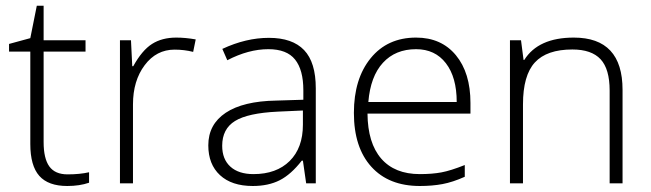

<svg xmlns="http://www.w3.org/2000/svg" viewBox="-20 -632 2244 662"><path d="M212.9 -30.8Q255.4 -30.8 287.1 -38.1V-2Q254.4 9.3 211.9 9.3Q146.5 9.3 115.5 -25.6Q84.5 -60.5 84.5 -135.7V-454.1H11.2V-480.5L84.5 -500.5L106.9 -612.3H130.4V-493.2H274.9V-454.1H130.4V-142.1Q130.4 -85.4 150.1 -58.1Q169.9 -30.8 212.9 -30.8Z M587.9 -502.4Q619.1 -502.4 654.8 -496.1L646 -453.1Q615.2 -460.9 582 -460.9Q519 -460.9 478.8 -407.2Q438.5 -353.5 438.5 -272V0H393.6V-493.2H431.6L436 -403.8H439.5Q469.7 -458.5 504.2 -480.5Q538.6 -502.4 587.9 -502.4Z M1035.6 0 1024.4 -78.1H1020.5Q983.4 -30.3 944.3 -10.5Q905.3 9.3 851.6 9.3Q778.8 9.3 738.5 -28.1Q698.2 -65.4 698.2 -130.9Q698.2 -203.1 758.3 -243.2Q818.4 -283.2 932.1 -285.2L1025.9 -288.1V-320.8Q1025.9 -391.1 997.3 -426.8Q968.8 -462.4 905.3 -462.4Q836.9 -462.4 763.7 -424.3L746.6 -463.4Q828.1 -501.5 907.2 -501.5Q988.3 -501.5 1028.6 -459.2Q1068.8 -417 1068.8 -327.6V0ZM854 -31.7Q933.1 -31.7 978.8 -76.9Q1024.4 -122.1 1024.4 -202.1V-251L938 -247.1Q834.5 -242.2 790.3 -214.8Q746.1 -187.5 746.1 -129.4Q746.1 -83 774.4 -57.4Q802.7 -31.7 854 -31.7Z M1427.7 9.3Q1320.3 9.3 1260.3 -57.1Q1200.2 -123.5 1200.2 -242.7Q1200.2 -360.4 1258.1 -431.4Q1315.9 -502.4 1414.6 -502.4Q1501.5 -502.4 1551.8 -441.7Q1602.1 -380.9 1602.1 -276.9V-240.2H1247.1Q1248 -138.7 1294.4 -85.2Q1340.8 -31.7 1427.7 -31.7Q1469.7 -31.7 1501.7 -37.6Q1533.7 -43.5 1582.5 -63V-22.5Q1541 -3.9 1505.6 2.7Q1470.2 9.3 1427.7 9.3ZM1414.6 -462.4Q1343.3 -462.4 1300.3 -415.5Q1257.3 -368.7 1250 -280.3H1554.7Q1554.7 -365.7 1517.3 -414.1Q1480 -462.4 1414.6 -462.4Z M2082 0V-319.8Q2082 -394 2050.8 -427.7Q2019.5 -461.4 1953.6 -461.4Q1865.2 -461.4 1824.2 -416.7Q1783.2 -372.1 1783.2 -272V0H1738.3V-493.2H1776.4L1785.2 -425.3H1787.6Q1835.9 -502.4 1958.5 -502.4Q2126.5 -502.4 2126.5 -322.3V0Z"/></svg>

Font: Bpm'online Open Sans Light
Style: Regular
Weight: 300
Foundry: Ascender Corporation
Version: Version 1.10